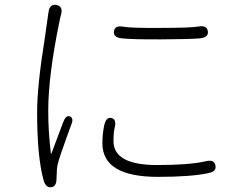

<svg xmlns="http://www.w3.org/2000/svg" viewBox="-20 -766 1040 812"><path d="M196 26Q173 28 164 -5Q137 -103 137 -291Q137 -404 170 -608Q173 -626 175 -644L185 -714Q190 -751 219 -745Q248 -739 238 -703Q234 -690 231 -673Q184 -445 184 -297Q184 -212 195 -118Q196 -113 198 -118L246 -246Q258 -280 275 -274Q292 -267 283 -243Q227 -91 223 -67Q220 -51 220 -34L219 -11Q219 24 196 26ZM648 -18Q413 -18 413 -160Q413 -200 421 -237Q429 -272 451 -267Q474 -262 465 -226Q460 -208 460 -169Q460 -68 645 -68Q780 -68 850 -84Q885 -93 891 -67Q897 -41 862 -34Q789 -18 648 -18ZM494 -604Q458 -608 462 -634Q466 -660 502 -653Q533 -647 662 -648Q786 -648 820 -654Q855 -660 859 -634Q863 -608 827 -604Q785 -600 660 -599.5Q535 -599 494 -604Z"/></svg>

Font: Resource Han Rounded CN Light
Style: Regular
Weight: 300
Designer: Cyano Hao (round all glyphs); Ryoko NISHIZUKA 西塚涼子 (kana, bopomofo & ideographs); Paul D. Hunt (Latin, Greek & Cyrillic)
Foundry: Cyano Hao
Version: 0.990